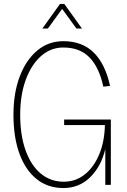

<svg xmlns="http://www.w3.org/2000/svg" viewBox="-20 -934 640 970"><path d="M300 16Q222 16 165.5 -29Q109 -74 78.5 -157Q48 -240 48 -354Q48 -465 80 -548.5Q112 -632 168.5 -679Q225 -726 300 -726Q395 -726 453.5 -668.5Q512 -611 536 -500L502 -496Q481 -594 432 -644Q383 -694 300 -694Q236 -694 187 -650.5Q138 -607 110 -530.5Q82 -454 82 -354Q82 -251 109 -175Q136 -99 185.5 -57.5Q235 -16 302 -16Q362 -16 408 -52.5Q454 -89 481 -153.5Q508 -218 510 -302H304V-330H540V0H512V-181Q491 -93 435.5 -38.5Q380 16 300 16ZM194 -790 283 -914H305L394 -790H366L294 -889L222 -790Z"/></svg>

Font: Geist Mono Thin
Style: Regular
Weight: 100
Monospace: yes
Designer: Basement.studio, Andrés Briganti, Mateo Zaragoza
Foundry: Basement.studio, Vercel, Andrés Briganti, Guido Ferreyra, Mateo Zaragoza
Version: Version 1.500; ttfautohint (v1.8.4.7-5d5b)